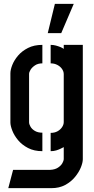

<svg xmlns="http://www.w3.org/2000/svg" viewBox="-20 -790 488 997"><path d="M228 -618 265 -770H363L298 -618ZM23 187 48 92H240Q265 91 281 80.5Q297 70 304 57Q311 44 311 37V-26Q305 -23 295 -18Q285 -13 272 -9Q259 -5 243 -5V-100Q264 -100 279 -108.5Q294 -117 302.5 -130Q311 -143 311 -156V-405Q311 -419 302 -432Q293 -445 277.5 -453Q262 -461 243 -461V-557Q257 -557 270 -553.5Q283 -550 294 -545.5Q305 -541 311 -536V-557H410V37Q410 54 400 79Q390 104 369.5 129Q349 154 318.5 170.5Q288 187 247 187ZM200 -5Q157 -5 125.5 -21.5Q94 -38 74 -62Q54 -86 44 -111.5Q34 -137 34 -154V-409Q34 -428 44 -453Q54 -478 74 -501.5Q94 -525 125.5 -541Q157 -557 200 -557V-461Q177 -461 161.5 -450.5Q146 -440 138.5 -427.5Q131 -415 131 -406V-155Q131 -145 138.5 -132Q146 -119 161.5 -110Q177 -101 200 -101Z"/></svg>

Font: Stick No Bills SemiBold
Style: Regular
Weight: 600
Designer: Kosala Senevirathne, Siva Puranthara, Lasantha Premarathna, Tharique Azeez
Foundry: mooniak
Version: Version 2.000